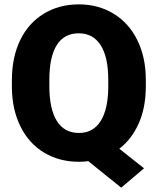

<svg xmlns="http://www.w3.org/2000/svg" viewBox="-20 -741 730 891"><path d="M656.7 -340.8Q656.7 -242.2 624 -168.7Q591.3 -95.2 533.7 -50.8L648.4 40L542.5 129.9L389.6 6.8Q368.2 9.8 346.7 9.8Q255.9 9.8 185.5 -32.2Q115.2 -74.2 75.9 -152.3Q36.6 -230.5 35.2 -332V-369.6Q35.2 -474.6 73.5 -554.2Q111.8 -633.8 182.9 -677.2Q253.9 -720.7 345.7 -720.7Q436 -720.7 506.8 -677.7Q577.6 -634.8 616.9 -555.4Q656.2 -476.1 656.7 -373.5ZM482.4 -370.6Q482.4 -476.6 447 -531.5Q411.6 -586.4 345.7 -586.4Q277.8 -586.4 243.7 -532.2Q209.5 -478 209 -373.5V-340.8Q209 -235.8 243.7 -179.9Q278.3 -124 346.7 -124Q412.1 -124 447 -179.2Q481.9 -234.4 482.4 -337.9Z"/></svg>

Font: TypoPRO Roboto
Style: Regular
Weight: 900
Designer: Google
Version: Version 2.136; 2016